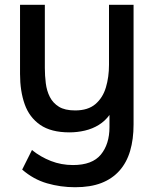

<svg xmlns="http://www.w3.org/2000/svg" viewBox="-20 -547 643 805"><path d="M295 238Q234 238 177 221.5Q120 205 73 164L114 82Q150 111 193.5 128Q237 145 286 145Q367 145 403 101Q439 57 439 -14V-65Q421 -40 394.5 -23.5Q368 -7 336 0.5Q304 8 271 8Q194 8 148.5 -23.5Q103 -55 83.5 -110Q64 -165 64 -237V-527H168V-262Q168 -230 172 -198Q176 -166 189 -140.5Q202 -115 227 -99.5Q252 -84 295 -84Q349 -84 380 -110.5Q411 -137 424 -180.5Q437 -224 437 -275V-527H540V-25Q540 37 525.5 86Q511 135 480.5 169Q450 203 404.5 220.5Q359 238 295 238Z"/></svg>

Font: Onest Medium
Style: Regular
Weight: 500
Designer: Dmitri Voloshin, Andrey Kudryavtsev
Foundry: Dmitri Voloshin, Andrey Kudryavtsev
Version: Version 1.000;gftools[0.9.33]